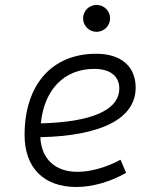

<svg xmlns="http://www.w3.org/2000/svg" viewBox="-20 -744 626 774"><path d="M292 -51.3C202.6 -51.3 147 -103 142.6 -190.9C384.3 -196.3 526.9 -263.7 526.9 -390.6C526.9 -476.6 467.8 -527.3 367.7 -527.3C189 -527.3 79.1 -402.3 79.1 -199.7C79.1 -67.9 156.2 9.8 287.6 9.8C352.1 9.8 426.3 -11.2 488.3 -47.4L465.8 -100.1C409.2 -69.3 345.2 -51.3 292 -51.3ZM144.5 -246.6C158.7 -383.8 238.8 -466.3 360.4 -466.3C424.3 -466.3 460.9 -436.5 460.9 -387.7C460.9 -298.8 347.2 -252 144.5 -246.6ZM369.1 -615.7C399.4 -615.7 423.8 -640.1 423.8 -669.9C423.8 -700.2 399.4 -724.1 369.1 -724.1C339.4 -724.1 314.9 -700.2 314.9 -669.9C314.9 -640.1 339.4 -615.7 369.1 -615.7Z"/></svg>

Font: Cascadia Code NF Light
Style: Italic
Weight: 300
Italic angle: -10°
Monospace: yes
Designer: Aaron Bell
Foundry: Saja Typeworks
Version: Version 2404.023